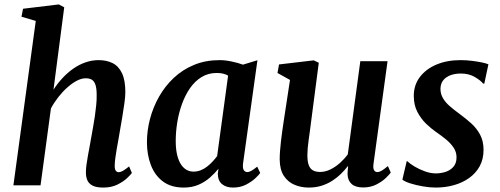

<svg xmlns="http://www.w3.org/2000/svg" viewBox="-20 -837 2256 867"><path d="M446.5 10Q415 10 397.8 1Q380.5 -8 374 -24Q367.5 -40 368 -61Q368 -74.5 370.5 -93Q373 -111.5 376.8 -132.8Q380.5 -154 384.8 -176.2Q389 -198.5 392.5 -219Q396 -240 400.5 -264Q405 -288 408.5 -313.2Q412 -338.5 414.5 -362.8Q417 -387 416.5 -408.5Q416.5 -438 411 -454.2Q405.5 -470.5 394.8 -477Q384 -483.5 367 -483.5Q348 -483.5 327 -472.5Q306 -461.5 284.5 -442.5Q263 -423.5 243.8 -399Q224.5 -374.5 210 -347.5L163 0H40.5L141.5 -742.5L77 -761.5L84 -797.5L245.5 -817L270 -804L221.5 -432Q239.5 -460 262 -484.2Q284.5 -508.5 310.5 -526.8Q336.5 -545 365.5 -555.2Q394.5 -565.5 425 -565.5Q461.5 -565.5 488.8 -551.8Q516 -538 531 -506.2Q546 -474.5 546 -421Q546 -402 541.8 -371.2Q537.5 -340.5 532 -307.2Q526.5 -274 521.5 -246.5Q518.5 -228 514.8 -207Q511 -186 507.2 -165Q503.5 -144 501 -125Q498.5 -106 498 -90.5Q497.5 -73 502.8 -66.2Q508 -59.5 515 -59.5Q524.5 -59.5 535 -65.5Q545.5 -71.5 563 -85.5L575.5 -56Q571 -49 554.2 -33Q537.5 -17 510.2 -3.5Q483 10 446.5 10Z M1077.5 -99Q1075 -77 1081 -68.5Q1087 -60 1096.5 -60Q1105 -60 1115.2 -65.8Q1125.5 -71.5 1141.5 -84.5L1155 -56Q1150 -48 1133.2 -32.2Q1116.5 -16.5 1090.8 -3.2Q1065 10 1032 10Q1002 10 983 -5.2Q964 -20.5 963.5 -52.5L966.5 -75Q950 -54.5 927.5 -34.8Q905 -15 875.8 -2.5Q846.5 10 809.5 10Q753 10 716.2 -17.2Q679.5 -44.5 661.5 -91.2Q643.5 -138 643.5 -195Q643.5 -247.5 657.5 -300.5Q671.5 -353.5 698.5 -401Q725.5 -448.5 765.2 -485.8Q805 -523 856.8 -544.2Q908.5 -565.5 971.5 -565.5Q997 -565.5 1026.5 -559.2Q1056 -553 1077 -545L1142.5 -565ZM1010 -495.5Q999 -502 986 -504.8Q973 -507.5 958.5 -507.5Q920.5 -507.5 890.5 -489.2Q860.5 -471 838.5 -439.5Q816.5 -408 802 -368Q787.5 -328 780.5 -284.8Q773.5 -241.5 773.5 -200Q773.5 -155 783.5 -124.2Q793.5 -93.5 811.5 -77.8Q829.5 -62 853.5 -62Q871 -62 886.5 -68.2Q902 -74.5 915.5 -85Q929 -95.5 940.2 -107.8Q951.5 -120 960.5 -132Z M1373.5 10Q1341 10 1311.2 -2Q1281.5 -14 1262.5 -41.8Q1243.5 -69.5 1243 -117Q1243 -134.5 1244.5 -155.5Q1246 -176.5 1248.8 -199.8Q1251.5 -223 1254.8 -246.8Q1258 -270.5 1261.5 -292.5L1289.5 -476L1233 -507.5L1240 -546L1397 -564.5L1419.5 -553.5L1385 -289Q1382.5 -268 1379.5 -246.5Q1376.5 -225 1373.8 -205.2Q1371 -185.5 1369.5 -167.8Q1368 -150 1368 -136Q1368 -107 1374.5 -90.5Q1381 -74 1394 -67.2Q1407 -60.5 1425.5 -60.5Q1449 -60.5 1472.2 -72Q1495.5 -83.5 1515.8 -101.8Q1536 -120 1550.5 -140L1607 -560.5H1730L1666.5 -96.5Q1664 -77.5 1669 -68.8Q1674 -60 1683.5 -60Q1692.5 -60 1703 -66Q1713.5 -72 1731.5 -87L1744.5 -58Q1739.5 -50 1722.8 -33.8Q1706 -17.5 1679.8 -4Q1653.5 9.5 1620 9.5Q1585 9.5 1567.8 -6.2Q1550.5 -22 1549.5 -48.5Q1549.5 -51 1549.5 -55.2Q1549.5 -59.5 1550 -64.8Q1550.5 -70 1551 -75.5Q1551.5 -81 1552 -85.5L1550.5 -86.5Q1537 -69 1519.5 -51.8Q1502 -34.5 1480 -20.5Q1458 -6.5 1431.8 1.8Q1405.5 10 1373.5 10Z M2167 -459.5H2161.5Q2151.5 -473 2124.5 -489Q2097.5 -505 2061 -505Q2036 -505 2015.5 -497.8Q1995 -490.5 1982.5 -475.8Q1970 -461 1969 -438Q1968.5 -414.5 1979.5 -395Q1990.5 -375.5 2010.5 -358Q2030.5 -340.5 2056 -322Q2082.5 -302.5 2107 -280.8Q2131.5 -259 2147.5 -229.8Q2163.5 -200.5 2163.5 -160Q2163.5 -118 2146 -86.2Q2128.5 -54.5 2098.2 -33Q2068 -11.5 2029.2 -0.8Q1990.5 10 1947.5 10Q1920.5 10 1889 4.5Q1857.5 -1 1832 -9.2Q1806.5 -17.5 1797 -26L1816.5 -109H1819.5Q1830.5 -98 1851.8 -85.2Q1873 -72.5 1898.8 -63.2Q1924.5 -54 1948 -54Q1970.5 -54 1991.8 -60.8Q2013 -67.5 2027.2 -83.5Q2041.5 -99.5 2041.5 -126.5Q2041.5 -150.5 2028.5 -170Q2015.5 -189.5 1994.8 -206.8Q1974 -224 1949 -241Q1927.5 -256 1904.2 -278.2Q1881 -300.5 1864.8 -331.5Q1848.5 -362.5 1848.5 -404Q1848.5 -453 1876 -489.2Q1903.5 -525.5 1951 -545.5Q1998.5 -565.5 2059.5 -565.5Q2086 -565.5 2111.8 -562.2Q2137.5 -559 2157.2 -554.8Q2177 -550.5 2185.5 -546.5Z"/></svg>

Font: Merriweather 24pt SemiBold
Style: Italic
Weight: 600
Italic angle: -7.8°
Version: Version 2.101